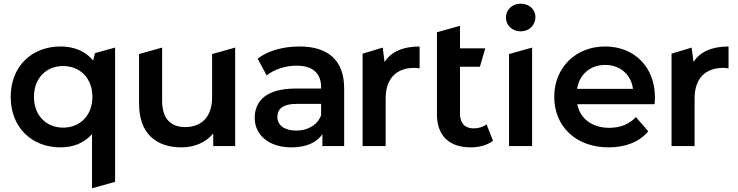

<svg xmlns="http://www.w3.org/2000/svg" viewBox="-20 -792 3999 1041"><path d="M604 -534 495 -504 485 -464C443 -515 381 -540 308 -540C152 -540 38 -432 38 -267C38 -101 152 7 308 7C376 7 436 -16 479 -65V229L604 194ZM322 -100C232 -100 164 -165 164 -267C164 -369 232 -434 322 -434C413 -434 481 -369 481 -267C481 -165 413 -100 322 -100Z M1255 -534 1130 -499V-264C1130 -157 1071 -103 984 -103C905 -103 859 -149 859 -246V-534L734 -499V-229C734 -68 827 7 964 7C1033 7 1096 -19 1136 -68V0H1255Z M1603 -540C1517 -540 1434 -518 1377 -474L1426 -383C1466 -416 1528 -436 1588 -436C1677 -436 1721 -393 1721 -320V-312H1583C1421 -312 1361 -242 1361 -153C1361 -60 1438 7 1560 7C1640 7 1698 -19 1728 -65V0H1846V-313C1846 -467 1757 -540 1603 -540ZM1586 -84C1522 -84 1484 -113 1484 -158C1484 -197 1507 -229 1592 -229H1721V-167C1700 -112 1647 -84 1586 -84Z M2055 -534 1946 -501V0H2071V-259C2071 -368 2131 -424 2226 -424C2235 -424 2244 -423 2255 -421V-540C2166 -540 2101 -512 2065 -456Z M2618 -118C2599 -103 2574 -96 2548 -96C2500 -96 2474 -124 2474 -176V-430H2582L2611 -530H2474V-652L2349 -617V-173C2349 -55 2416 7 2533 7C2578 7 2623 -5 2653 -29Z M2803 -622C2850 -622 2883 -656 2883 -700C2883 -741 2849 -772 2803 -772C2757 -772 2723 -739 2723 -697C2723 -655 2757 -622 2803 -622ZM2740 -499V0H2865V-534Z M3531 -264C3531 -431 3417 -540 3261 -540C3102 -540 2985 -426 2985 -267C2985 -108 3101 7 3280 7C3372 7 3447 -23 3495 -80L3428 -157C3390 -118 3343 -99 3283 -99C3190 -99 3125 -149 3110 -227H3529C3530 -239 3531 -254 3531 -264ZM3261 -440C3343 -440 3402 -387 3412 -310H3109C3121 -388 3180 -440 3261 -440Z M3730 -534 3621 -501V0H3746V-259C3746 -368 3806 -424 3901 -424C3910 -424 3919 -423 3930 -421V-540C3841 -540 3776 -512 3740 -456Z"/></svg>

Font: Talent
Style: Bold
Weight: 600
Designer: Mike Powis
Version: Version 1.001;hotconv 1.0.109;makeotfexe 2.5.65596